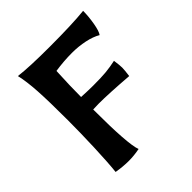

<svg xmlns="http://www.w3.org/2000/svg" viewBox="-153 -630 739 739"><g transform="rotate(-45 216.0 -260.5)"><path d="M63 0Q68 -46 71 -124Q74 -202 74 -272Q74 -374 70.5 -431.5Q67 -489 58 -527Q113 -520 223 -520Q347 -520 413 -527Q413 -497 407 -462.5Q401 -428 392 -416Q370 -429 337 -436Q304 -443 268 -443Q224 -443 177 -436Q173 -358 173 -298Q213 -296 237 -296Q283 -296 308 -298.5Q333 -301 361 -307Q365 -279 365 -266Q365 -254 361 -224Q257 -232 203 -232L172 -231Q172 -42 188 0Q158 6 128 6Q99 6 63 0Z"/></g></svg>

Font: Mirza Medium
Style: Regular
Weight: 500
Designer: Arabic design by Kourosh Beigpour, Latin design by Eduardo Tunni, engineering by Lasse Fister
Version: Version 1.0010g